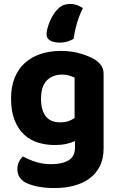

<svg xmlns="http://www.w3.org/2000/svg" viewBox="-20 -754 601 973"><path d="M272 -707Q287 -723 302.5 -728.5Q318 -734 336 -734Q354 -734 370.5 -728Q387 -722 400 -713Q380 -672 369 -633.5Q358 -595 353 -557Q339 -549 321.5 -543.5Q304 -538 284 -538Q253 -538 234.5 -548.5Q216 -559 216 -581Q216 -595 221 -612.5Q226 -630 233.5 -647.5Q241 -665 251 -681Q261 -697 272 -707ZM360 -39Q340 -30 315 -24.5Q290 -19 258 -19Q213 -19 172.5 -31.5Q132 -44 102 -72Q72 -100 54 -145Q36 -190 36 -255Q36 -314 54 -359Q72 -404 105.5 -434.5Q139 -465 185.5 -480.5Q232 -496 289 -496Q345 -496 391.5 -481.5Q438 -467 464 -450Q483 -437 494 -420.5Q505 -404 505 -379V-2Q505 50 486 88Q467 126 433.5 150.5Q400 175 355 187Q310 199 258 199Q204 199 164.5 190Q125 181 102 167Q68 143 68 103Q68 82 77 64.5Q86 47 97 39Q125 55 161.5 66.5Q198 78 239 78Q295 78 327.5 58.5Q360 39 360 -6ZM285 -134Q309 -134 326.5 -140Q344 -146 358 -156V-361Q346 -366 331.5 -371Q317 -376 295 -376Q247 -376 217.5 -346.5Q188 -317 188 -254Q188 -220 195.5 -197Q203 -174 216 -160Q229 -146 246.5 -140Q264 -134 285 -134Z"/></svg>

Font: Baloo Da 2
Style: Bold
Weight: 700
Designer: Noopur Datye, Sulekha Rajkumar and Ek Type
Foundry: Ek Type
Version: Version 1.640;hotconv 1.0.111;makeotfexe 2.5.65597; ttfautoh